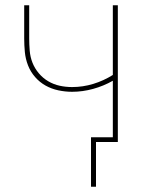

<svg xmlns="http://www.w3.org/2000/svg" viewBox="-20 -540 540 730"><path d="M326 170V-18H409V-233Q374 -213 334 -202Q294 -191 254 -191Q228 -191 202 -196.5Q176 -202 153.5 -214.5Q131 -227 113.5 -247Q96 -267 86.5 -291.5Q77 -316 74.5 -342Q72 -368 72 -394V-520H91V-394Q91 -371 93 -347Q95 -323 103.5 -301.5Q112 -280 127.5 -261.5Q143 -243 163.5 -231Q184 -219 207 -214Q230 -209 254 -209Q295 -209 334.5 -221Q374 -233 409 -255V-520H428V0H345V170Z"/></svg>

Font: Iosevka Term Curly Thin
Style: Regular
Weight: 100
Designer: Belleve Invis
Foundry: Belleve Invis
Version: Version 32.3.0